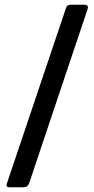

<svg xmlns="http://www.w3.org/2000/svg" viewBox="-20 -762 397 808"><path d="M9 22.5C11 24.8 14.3 26 19 26H79C91 26 99 20 103 8L347 -719C349 -724.3 350 -728.3 350 -731C350 -738.3 345 -742 335 -742H276C267.3 -742 261.3 -737.7 258 -729L8 13C6.7 17 7 20.2 9 22.5Z"/></svg>

Font: Libre Franklin SemiBold
Style: Regular
Weight: 600
Designer: Pablo Impallari, Rodrigo Fuenzalida
Foundry: Impallari Type
Version: Version 1.002; ttfautohint (v1.5)